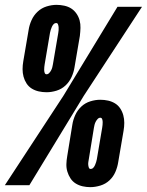

<svg xmlns="http://www.w3.org/2000/svg" viewBox="-48 -763 605 791"><path d="M144 -383Q127 -383 111.5 -386.5Q96 -390 83 -398Q70 -406 61.5 -419Q53 -432 49 -447Q45 -462 45 -478Q45 -494 48 -511L70 -640Q73 -660 82 -680Q91 -700 107 -715Q123 -730 144 -736.5Q165 -743 185 -743Q201 -743 217 -739.5Q233 -736 245.5 -728Q258 -720 267 -707Q276 -694 280 -679Q284 -664 283.5 -648Q283 -632 281 -615L259 -486Q256 -466 247 -446Q238 -426 222 -411Q206 -396 185 -389.5Q164 -383 144 -383ZM-28 0 213 -368 436 -735H537L297 -368L73 0ZM144 -457Q150 -457 155 -462.5Q160 -468 163 -474Q166 -480 167.5 -486Q169 -492 170 -498L192 -627Q193 -633 193.5 -639Q194 -645 193.5 -651Q193 -657 191 -662.5Q189 -668 184 -668Q177 -668 172.5 -663Q168 -658 165.5 -652Q163 -646 161 -640Q159 -634 158 -628L136 -498Q135 -492 134.5 -486.5Q134 -481 134 -475Q134 -469 136 -463Q138 -457 144 -457ZM324 8Q308 8 292.5 4.5Q277 1 264 -7Q251 -15 242.5 -28Q234 -41 229.5 -56Q225 -71 225.5 -87Q226 -103 229 -120L250 -249Q253 -269 262 -289Q271 -309 287 -324Q303 -339 324 -345.5Q345 -352 365 -352Q382 -352 397.5 -348.5Q413 -345 426 -337Q439 -329 447.5 -316Q456 -303 460 -288Q464 -273 464 -257Q464 -241 461 -224L439 -95Q436 -75 427.5 -55Q419 -35 403 -20Q387 -5 365.5 1.5Q344 8 324 8ZM325 -67Q332 -67 336.5 -72Q341 -77 343.5 -83Q346 -89 348 -95Q350 -101 351 -107L373 -237Q374 -243 374.5 -248.5Q375 -254 375 -260Q375 -266 373 -272Q371 -278 365 -278Q359 -278 354 -272.5Q349 -267 346 -261Q343 -255 341.5 -249Q340 -243 339 -237L318 -108Q317 -102 316 -96Q315 -90 315.5 -84Q316 -78 318 -72.5Q320 -67 325 -67Z"/></svg>

Font: Iosevka SS18 Heavy
Style: Italic
Weight: 900
Italic angle: -9°
Monospace: yes
Designer: Belleve Invis
Foundry: Belleve Invis
Version: Version 25.1.1; ttfautohint (v1.8.4)